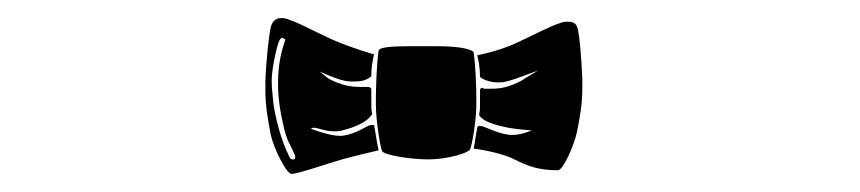

<svg xmlns="http://www.w3.org/2000/svg" viewBox="-20 -350 950 212"><path d="M290 -330C286 -330 281 -328 279 -320C277 -311 274 -286 273 -260V-251C273 -232 276 -217 279 -201C282 -187 296 -158 302 -158C308 -158 335 -167 351 -172C367 -177 398 -184 398 -184C396 -193 395 -202 393 -212H391H390C385 -212 375 -202 357 -200H355C343 -200 323 -208 323 -208C324 -208 325 -209 326 -209C331 -209 339 -205 349 -205C352 -205 355 -205 358 -206C374 -210 386 -216 391 -224C390 -231 390 -227 390 -234V-252C388 -254 388 -254 386 -254H379C366 -254 357 -256 343 -263C339 -266 333 -271 333 -271C333 -271 350 -263 360 -261C363 -260 367 -260 371 -260C378 -260 385 -261 390 -266C390 -274 391 -282 393 -290C393 -290 371 -296 350 -305C329 -314 305 -328 293 -330ZM607 -326H604C592 -324 569 -311 549 -302C529 -293 507 -289 507 -289C509 -281 510 -273 510 -265C515 -261 523 -259 530 -259C533 -259 536 -259 539 -260C548 -262 565 -269 574 -272C574 -272 560 -264 556 -261C542 -254 534 -252 522 -252H515C514 -252 513 -253 512 -253C511 -253 510 -252 510 -250V-234C510 -228 510 -230 509 -223C513 -216 526 -212 541 -209C552 -207 558 -207 567 -206C567 -206 556 -201 546 -201H543C527 -203 515 -211 510 -211H509C507 -210 507 -210 507 -209C505 -200 505 -195 503 -186C503 -186 533 -182 548 -174C562 -167 574 -162 596 -162C602 -162 614 -190 617 -204C620 -219 623 -234 623 -253V-262C622 -287 620 -309 618 -318C616 -326 611 -326 607 -326ZM291 -308C292 -308 294 -308 295 -306C289 -289 287 -274 287 -258C287 -243 289 -228 293 -211C297 -193 301 -190 305 -180C306 -178 306 -177 306 -176C306 -174 305 -174 304 -174C302 -174 301 -174 300 -176C290 -195 284 -221 282 -235C281 -245 280 -253 280 -260C280 -267 281 -275 283 -285C285 -295 288 -308 291 -308ZM437 -299C404 -299 399 -297 398 -294C396 -280 395 -256 395 -236C395 -216 400 -187 402 -183C404 -179 432 -174 453 -174C474 -174 497 -181 499 -185C501 -189 506 -216 506 -236C506 -256 505 -278 503 -292C503 -294 494 -299 462 -299Z"/></svg>

Font: FoglihtenDeH04
Style: Regular
Weight: 500
Version: Version 0.68